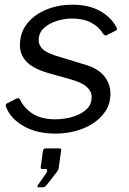

<svg xmlns="http://www.w3.org/2000/svg" viewBox="-20 -560 552 819"><path d="M218 10Q136 10 80 -22.5Q24 -55 6 -104Q1 -114 10 -119L49 -139Q55 -142 59 -141Q63 -140 66 -134Q84 -97 121 -74Q158 -51 218 -51Q238 -51 264 -55.5Q290 -60 314.5 -71Q339 -82 355 -100Q371 -118 371 -146Q371 -170 350.5 -189Q330 -208 283 -221L184 -249Q120 -268 92.5 -297.5Q65 -327 65 -367Q65 -422 97 -461Q129 -500 180 -520Q231 -540 289 -540Q358 -540 406 -513.5Q454 -487 477 -443Q480 -439 479 -435.5Q478 -432 473 -429L435 -410Q431 -408 427.5 -409.5Q424 -411 419 -417Q402 -446 368.5 -463.5Q335 -481 286 -481Q256 -481 223 -471Q190 -461 167.5 -440.5Q145 -420 145 -388Q145 -369 159.5 -353Q174 -337 216 -323L337 -286Q396 -270 423.5 -236.5Q451 -203 451 -161Q451 -118 430 -86Q409 -54 375 -32.5Q341 -11 300 -0.5Q259 10 218 10ZM144 239Q140 239 139.5 236Q139 233 142 229L179 176Q182 169 181 165Q180 161 175 161H161Q156 161 154.5 159Q153 157 154 150L163 85Q165 73 175 73H234Q242 73 241 81L230 159Q228 165 226 169L180 228Q176 233 172 236Q168 239 161 239Z"/></svg>

Font: Libre Franklin
Style: Italic
Weight: 400
Italic angle: -8°
Designer: Pablo Impallari, Rodrigo Fuenzalida, Nhung Nguyen
Foundry: Impallari Type
Version: Version 3.000